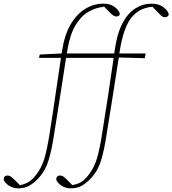

<svg xmlns="http://www.w3.org/2000/svg" viewBox="-152 -775 942 1049"><path d="M409 -743 416 -739 413 -743ZM-52 254Q-81 254 -103.5 239Q-126 224 -132 206Q-131 184 -112 184Q-101 184 -91 191Q-81 198 -71 209L-43 237Q-12 230 8.5 216.5Q29 203 49 175Q76 139 90.5 91Q105 43 118 -39Q135 -145 150 -249.5Q165 -354 181 -459H61L65 -477L185 -483Q186 -487 186 -490Q186 -493 187 -496Q200 -584 233.5 -641Q267 -698 313.5 -726.5Q360 -755 413 -755Q451 -755 475 -736.5Q499 -718 503 -699Q500 -685 484 -685Q474 -685 464 -692.5Q454 -700 441 -713L418 -738Q371 -734 330 -710Q289 -686 259 -634.5Q229 -583 215 -495Q214 -492 214 -489Q214 -486 213 -483H467H472Q473 -487 473 -490Q473 -493 474 -496Q487 -590 516.5 -646.5Q546 -703 587.5 -729Q629 -755 677 -755Q715 -755 740.5 -736Q766 -717 770 -697Q770 -690 763.5 -685.5Q757 -681 749 -681Q740 -681 732.5 -686.5Q725 -692 712 -706L681 -738Q607 -732 564.5 -677Q522 -622 502 -495Q501 -492 501 -489Q501 -486 500 -483H644L639 -457L497 -461Q481 -355 464 -249.5Q447 -144 430 -38Q417 47 400.5 100.5Q384 154 352 191Q328 219 300.5 236.5Q273 254 235 254Q206 254 183.5 239Q161 224 155 206Q156 184 175 184Q186 184 196 191Q206 198 216 209L243 236Q275 231 295.5 217Q316 203 336 175Q363 139 377.5 91Q392 43 405 -39Q422 -145 438 -249.5Q454 -354 469 -459H209Q193 -354 176.5 -249Q160 -144 143 -38Q130 47 113.5 100.5Q97 154 65 191Q41 219 13.5 236.5Q-14 254 -52 254Z"/></svg>

Font: Source Serif 4 SmText ExtraLight
Style: Italic
Weight: 200
Italic angle: -12°
Designer: Frank Grießhammer
Foundry: Adobe
Version: Version 4.005;hotconv 1.1.0;makeotfexe 2.6.0